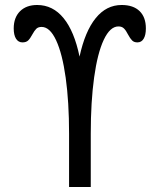

<svg xmlns="http://www.w3.org/2000/svg" viewBox="-20 -750 640 770"><path d="M147 -642Q133 -642 125.5 -634.5Q118 -627 109.5 -611.5Q101 -595.5 93 -587.8Q85 -580 70 -580Q53.5 -580 44.2 -594.8Q35 -609.5 35 -636Q35 -679.5 60.2 -704.8Q85.5 -730 129 -730Q192 -730 235 -677.2Q278 -624.5 299 -523Q321 -624.5 363.8 -677.2Q406.5 -730 468 -730Q514.5 -730 539.8 -705.5Q565 -681 565 -636Q565 -609.5 556.2 -594.8Q547.5 -580 531 -580Q517.5 -580 509.8 -587.8Q502 -595.5 493.5 -611.5Q485.5 -627.5 477.2 -635.8Q469 -644 455 -644Q421.5 -644 396.2 -590.5Q371 -537 357.5 -439.5Q344 -342 344 -214V0H257V-214Q257 -341 243.5 -438Q230 -535 205 -588.5Q180 -642 147 -642Z"/></svg>

Font: JuliaMono
Style: Regular
Weight: 400
Monospace: yes
Designer: cormullion
Foundry: corm
Version: Version 0.055; ttfautohint (v1.8.4)